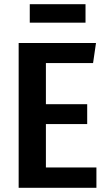

<svg xmlns="http://www.w3.org/2000/svg" viewBox="-20 -896 516 916"><path d="M388 -788H122V-876H388ZM438 -691 424 -595H199V-399H396V-304H199V-97H440V0H69V-691Z"/></svg>

Font: Fira Sans Condensed Medium
Style: Regular
Weight: 500
Width: 3
Designer: Carrois Corporate & Edenspiekermann AG
Foundry: Carrois Corporate GbR & Edenspiekermann AG
Version: Version 4.203;PS 004.203;hotconv 1.0.88;makeotf.lib2.5.64775